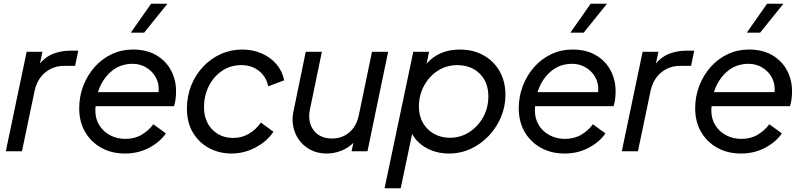

<svg xmlns="http://www.w3.org/2000/svg" viewBox="-20 -806 4262 1023"><path d="M11 0 122 -530H206L193 -468Q224 -505 266 -520.5Q308 -536 354 -536H397L380 -455H321Q264 -455 221 -420Q178 -385 164 -320L97 0Z M646 12Q575 12 520 -18.5Q465 -49 433.5 -103Q402 -157 402 -229Q402 -292 423.5 -348Q445 -404 483.5 -448Q522 -492 574.5 -517Q627 -542 688 -542Q762 -542 813.5 -511.5Q865 -481 891.5 -430.5Q918 -380 918 -320Q918 -294 915 -274.5Q912 -255 907 -240H489Q488 -229 488 -218Q488 -172 509.5 -138Q531 -104 567.5 -85Q604 -66 648 -66Q698 -66 735.5 -88.5Q773 -111 797 -144L864 -95Q831 -48 773.5 -18Q716 12 646 12ZM687 -466Q618 -466 570 -423Q522 -380 502 -315H825Q829 -359 810.5 -393Q792 -427 759 -446.5Q726 -466 687 -466ZM677 -632 785 -786H872L748 -632Z M1213 12Q1149 12 1095 -16.5Q1041 -45 1008.5 -98.5Q976 -152 976 -227Q976 -294 999 -351Q1022 -408 1062.5 -451Q1103 -494 1156.5 -518Q1210 -542 1271 -542Q1327 -542 1374 -521.5Q1421 -501 1452.5 -464.5Q1484 -428 1494 -378L1409 -346Q1399 -397 1360 -428Q1321 -459 1266 -459Q1208 -459 1163 -428.5Q1118 -398 1092.5 -347Q1067 -296 1067 -235Q1067 -162 1110.5 -116.5Q1154 -71 1223 -71Q1266 -71 1304 -92Q1342 -113 1370 -153L1437 -104Q1403 -53 1342 -20.5Q1281 12 1213 12Z M1721 12Q1661 12 1616 -19Q1571 -50 1551 -102Q1531 -154 1544 -214L1609 -530H1695L1631 -221Q1618 -156 1651 -112Q1684 -68 1750 -68Q1803 -68 1841.5 -101Q1880 -134 1892 -193L1962 -530H2048L1938 0H1853L1863 -45Q1836 -18 1798.5 -3Q1761 12 1721 12Z M2029 197 2182 -530H2266L2253 -467Q2319 -542 2430 -542Q2501 -542 2556 -511.5Q2611 -481 2642 -426.5Q2673 -372 2673 -301Q2673 -238 2649 -181.5Q2625 -125 2583.5 -81.5Q2542 -38 2488 -13Q2434 12 2373 12Q2306 12 2253 -17Q2200 -46 2176 -93L2115 197ZM2377 -72Q2434 -72 2480.5 -102Q2527 -132 2554.5 -182Q2582 -232 2582 -293Q2582 -368 2536 -413.5Q2490 -459 2416 -459Q2359 -459 2312.5 -429Q2266 -399 2239 -348.5Q2212 -298 2212 -238Q2212 -189 2233 -152Q2254 -115 2291.5 -93.5Q2329 -72 2377 -72Z M2988 12Q2917 12 2862 -18.5Q2807 -49 2775.5 -103Q2744 -157 2744 -229Q2744 -292 2765.5 -348Q2787 -404 2825.5 -448Q2864 -492 2916.5 -517Q2969 -542 3030 -542Q3104 -542 3155.5 -511.5Q3207 -481 3233.5 -430.5Q3260 -380 3260 -320Q3260 -294 3257 -274.5Q3254 -255 3249 -240H2831Q2830 -229 2830 -218Q2830 -172 2851.5 -138Q2873 -104 2909.5 -85Q2946 -66 2990 -66Q3040 -66 3077.5 -88.5Q3115 -111 3139 -144L3206 -95Q3173 -48 3115.5 -18Q3058 12 2988 12ZM3029 -466Q2960 -466 2912 -423Q2864 -380 2844 -315H3167Q3171 -359 3152.5 -393Q3134 -427 3101 -446.5Q3068 -466 3029 -466ZM3019 -632 3127 -786H3214L3090 -632Z M3293 0 3404 -530H3488L3475 -468Q3506 -505 3548 -520.5Q3590 -536 3636 -536H3679L3662 -455H3603Q3546 -455 3503 -420Q3460 -385 3446 -320L3379 0Z M3928 12Q3857 12 3802 -18.5Q3747 -49 3715.5 -103Q3684 -157 3684 -229Q3684 -292 3705.5 -348Q3727 -404 3765.5 -448Q3804 -492 3856.5 -517Q3909 -542 3970 -542Q4044 -542 4095.5 -511.5Q4147 -481 4173.5 -430.5Q4200 -380 4200 -320Q4200 -294 4197 -274.5Q4194 -255 4189 -240H3771Q3770 -229 3770 -218Q3770 -172 3791.5 -138Q3813 -104 3849.5 -85Q3886 -66 3930 -66Q3980 -66 4017.5 -88.5Q4055 -111 4079 -144L4146 -95Q4113 -48 4055.5 -18Q3998 12 3928 12ZM3969 -466Q3900 -466 3852 -423Q3804 -380 3784 -315H4107Q4111 -359 4092.5 -393Q4074 -427 4041 -446.5Q4008 -466 3969 -466ZM3959 -632 4067 -786H4154L4030 -632Z"/></svg>

Font: Plus Jakarta Display
Style: Italic
Weight: 400
Italic angle: -12°
Designer: Gumpita Rahayu
Foundry: Tokotype Studio
Version: Version 1.000